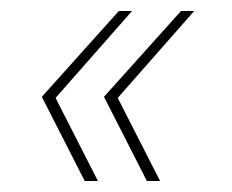

<svg xmlns="http://www.w3.org/2000/svg" viewBox="-20 -423 421 349"><path d="M333 -403 194 -245 271 -94H247L169 -247L309 -403ZM220 -403 81 -245 158 -94H134L56 -247L196 -403Z"/></svg>

Font: TypoPRO Montserrat
Style: Italic
Weight: 250
Italic angle: -11.3°
Designer: Julieta Ulanovsky
Foundry: Julieta Ulanovsky
Version: Version 6.001